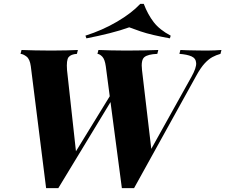

<svg xmlns="http://www.w3.org/2000/svg" viewBox="-20 -966 1163 991"><path d="M591 -506 281 5H218L139 -624Q134 -661 117 -674Q100 -687 86 -688L91 -708Q118 -707 160.5 -706Q203 -705 245 -705Q288 -705 323 -706Q358 -707 382 -708L377 -688Q346 -686 334 -671Q322 -656 326 -604L374 -167L337 -128L585 -532ZM969 -571Q994 -616 992.5 -640.5Q991 -665 968.5 -675Q946 -685 906 -688L911 -708Q923 -707 948 -706.5Q973 -706 1001.5 -705.5Q1030 -705 1048 -705Q1070 -705 1088.5 -706Q1107 -707 1123 -708L1118 -688Q1096 -682 1076.5 -671.5Q1057 -661 1036.5 -639Q1016 -617 993 -575L672 5H609L526 -624Q521 -660 508 -673.5Q495 -687 483 -688L488 -708Q513 -707 553 -706Q593 -705 632 -705Q683 -705 726 -706Q769 -707 797 -708L792 -688Q743 -686 725 -671Q707 -656 713 -604L764 -171L726 -135ZM647 -825Q603 -809 545.5 -794.5Q488 -780 426 -768L421 -782Q509 -810 584 -854Q659 -898 704 -946H722Q743 -891 773.5 -851.5Q804 -812 861 -782L857 -768Q808 -777 771.5 -785.5Q735 -794 705.5 -804Q676 -814 647 -825Z"/></svg>

Font: Playfair Display ExtraBold
Style: Italic
Weight: 800
Italic angle: -14°
Designer: Claus Eggers Sørensen
Foundry: Claus Eggers Sørensen
Version: Version 1.203